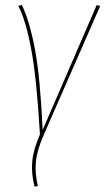

<svg xmlns="http://www.w3.org/2000/svg" viewBox="-20 -541 415 756"><path d="M65.9 -521.5Q96.7 -458.5 117.7 -346.2Q138.7 -233.9 147.9 -29.3L360.8 -521L374.5 -517.6L152.8 -11.2Q126.5 47.9 121.6 93.3Q116.7 138.7 128.9 191.4L116.2 194.3Q102.5 141.6 106.9 95Q111.3 48.3 137.2 -11.7Q125 -224.6 104.2 -340.1Q83.5 -455.6 52.2 -518.1Z"/></svg>

Font: Fira Sans Compressed Hair
Style: Italic
Weight: 100
Width: 3
Italic angle: -8°
Designer: Carrois Corporate & Edenspiekermann AG
Foundry: Carrois Corporate GbR & Edenspiekermann AG
Version: Version 4.203;PS 004.203;hotconv 1.0.88;makeotf.lib2.5.64775